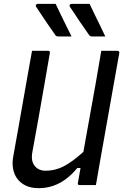

<svg xmlns="http://www.w3.org/2000/svg" viewBox="-20 -965 642 1001"><path d="M270 -945Q285 -914 298 -886.5Q311 -859 324.5 -832.5Q338 -806 353 -775Q339 -775 329 -775Q319 -775 308.5 -775Q298 -775 283 -775Q277 -775 273 -777.5Q269 -780 268 -783Q249 -810 236.5 -828Q224 -846 214 -861Q204 -876 193 -892.5Q182 -909 168 -930Q165 -935 168 -940Q171 -945 177 -945Q198 -945 211.5 -945Q225 -945 238.5 -945Q252 -945 270 -945ZM447 -945Q462 -914 475 -886.5Q488 -859 501.5 -832.5Q515 -806 529 -775Q516 -775 505.5 -775Q495 -775 484.5 -775Q474 -775 459 -775Q453 -775 449.5 -777.5Q446 -780 444 -783Q426 -810 413 -828Q400 -846 390 -861Q380 -876 369.5 -892.5Q359 -909 344 -930Q341 -935 344 -940Q347 -945 354 -945Q374 -945 387.5 -945Q401 -945 414.5 -945Q428 -945 447 -945ZM480 0Q466 0 451.5 0Q437 0 423 0Q409 0 395 0Q393 0 391 -0.5Q389 -1 388 -2Q387 -3 386.5 -4.5Q386 -6 385.5 -7.5Q385 -9 386 -11Q401 -97 416.5 -183Q432 -269 447.5 -355.5Q463 -442 478.5 -528Q494 -614 508 -700Q523 -700 537 -700Q551 -700 565 -700Q579 -700 593 -700Q596 -700 598 -698.5Q600 -697 601.5 -694.5Q603 -692 602 -689Q589 -616 576 -543Q563 -470 550 -396.5Q537 -323 524 -250Q511 -177 498 -104Q494 -77 489 -51Q484 -25 480 0ZM181 16Q142 16 114 2.5Q86 -11 69.5 -34Q53 -57 48 -86.5Q43 -116 49 -149Q63 -224 76 -299.5Q89 -375 102.5 -450Q116 -525 129 -600Q133 -625 138 -650Q143 -675 147 -700Q169 -700 189.5 -700Q210 -700 232 -700Q235 -700 237 -698.5Q239 -697 240 -694.5Q241 -692 240 -689Q225 -603 210 -516Q195 -429 179.5 -342Q164 -255 148 -168Q141 -125 161 -100Q181 -75 218 -75Q254 -75 287 -87Q320 -99 359 -127.5Q398 -156 449 -205L424 -89H383Q355 -55 323.5 -31.5Q292 -8 256.5 4Q221 16 181 16Z"/></svg>

Font: Rec Mono Linear
Style: Italic
Weight: 400
Italic angle: -10°
Monospace: yes
Version: Version 1.085; ttfautohint (v1.8.4.7-5d5b)